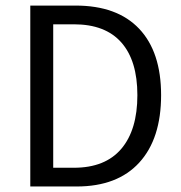

<svg xmlns="http://www.w3.org/2000/svg" viewBox="-20 -676 655 696"><path d="M89.8 0V-655.8H253.9Q404.8 -655.8 484.4 -571.8Q564 -487.8 564 -331.1Q564 -173.3 484.9 -86.7Q405.8 0 257.8 0ZM172.9 -67.9H248Q361.3 -67.9 419.7 -136.5Q478 -205.1 478 -331.1Q478 -456.1 419.9 -522Q361.8 -587.9 248 -587.9H172.9Z"/></svg>

Font: Riemann
Style: Regular
Weight: 400
Designer: Paul D. Hunt
Foundry: Adobe Systems Incorporated
Version: Version 2.020;PS 2.0;hotconv 1.0.86;makeotf.lib2.5.63406